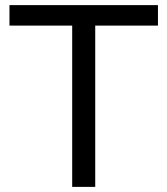

<svg xmlns="http://www.w3.org/2000/svg" viewBox="-20 -730 654 750"><path d="M597 -630H352V0H262V-630H17V-710H597Z"/></svg>

Font: Raleway-v4020 Medium
Style: Regular
Weight: 500
Designer: Matt McInerney, Pablo Impallari, Rodrigo Fuenzalida
Foundry: Matt McInerney, Pablo Impallari, Rodrigo Fuenzalida
Version: Version 4.020;PS 004.020;hotconv 1.0.88;makeotf.lib2.5.64775